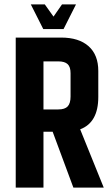

<svg xmlns="http://www.w3.org/2000/svg" viewBox="-20 -859 515 879"><path d="M178 -726 121 -839H185L225 -783L264 -839H328L271 -726ZM179 -578V-358H247Q277 -358 290 -372Q303 -386 303 -417V-524Q303 -553 289.5 -565.5Q276 -578 247 -578ZM455 0H316L221 -256H179V0H52V-687H260Q341 -687 385.5 -647.5Q430 -608 430 -534V-415Q430 -298 347 -267Z"/></svg>

Font: Khand ExtraBold
Style: Regular
Weight: 800
Designer: Sanchit Sawaria and Jyotish Sonowal (Devanagari), Satya Rajpurohit (Latin)
Foundry: Indian Type Foundry
Version: Version 2.000;PS 1.0;hotconv 1.0.79;makeotf.lib2.5.61930